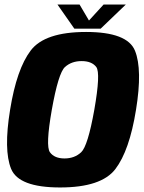

<svg xmlns="http://www.w3.org/2000/svg" viewBox="-20 -822 636 847"><path d="M245 5Q62.5 5 29 -77.2Q-4.5 -159.5 24.5 -337.5Q53.5 -517.5 115.5 -599.2Q177.5 -681 359.8 -681Q542 -681 575.5 -598.2Q609 -515.5 580 -337.5Q551 -157.5 489 -76.2Q427 5 245 5ZM264.5 -123Q309 -123 338.2 -150.5Q367.5 -178 396 -337.5Q424.5 -500 404.8 -526.2Q385 -552.5 340 -552.5Q295.5 -552.5 266.5 -526.2Q237.5 -500 208.5 -337.5Q180.5 -178 200.2 -150.5Q220 -123 264.5 -123ZM308 -695.5 233.5 -802H331L372.5 -731.5L437 -802H535L424 -695.5Z"/></svg>

Font: Anybody ExtraBold
Style: Italic
Weight: 800
Italic angle: -10°
Designer: Tyler Finck
Foundry: Etcetera Type Company
Version: Version 1.010; ttfautohint (v1.8.3) -l 8 -r 50 -G 200 -x 14 